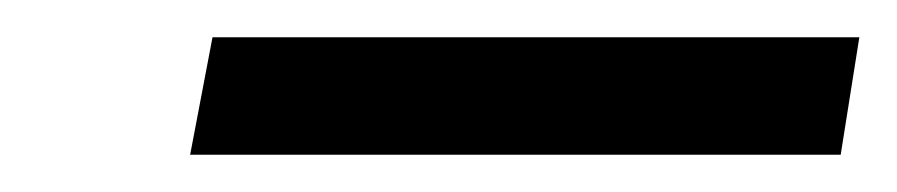

<svg xmlns="http://www.w3.org/2000/svg" viewBox="-20 -675 481 103"><path d="M82 -592 94 -655H441L431 -592Z"/></svg>

Font: DeepMind Sans
Style: Italic
Weight: 400
Italic angle: -10°
Designer: Jonny Pinhorn / Modifications: Colophon Foundry
Foundry: Colophon Foundry
Version: Version 1.002; ttfautohint (v1.8.2)